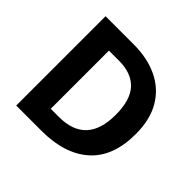

<svg xmlns="http://www.w3.org/2000/svg" viewBox="-172 -899 1085 1085"><g transform="rotate(45 370.0 -357.0)"><path d="M682 -364Q682 -183 579.5 -91.5Q477 0 292 0H90V-714H314Q426 -714 508.5 -674Q591 -634 636.5 -556.5Q682 -479 682 -364ZM525 -360Q525 -479 473 -534.5Q421 -590 322 -590H241V-125H306Q525 -125 525 -360Z"/></g></svg>

Font: Noto Sans Ol Chiki
Style: Bold
Weight: 700
Designer: Monotype Design Team, Lewis McGuffie
Foundry: Monotype Imaging Inc.
Version: Version 2.003; ttfautohint (v1.8.4.7-5d5b)